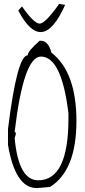

<svg xmlns="http://www.w3.org/2000/svg" viewBox="-20 -965 435 985"><path d="M183.1 -755.9H189.9Q227.1 -755.9 244.1 -694.8Q372.1 -595.2 372.1 -344.2Q372.1 -90.8 236.8 -5.9L168.9 0Q58.1 0 21 -222.2V-303.2Q67.9 -681.2 122.1 -681.2Q122.1 -702.1 183.1 -755.9ZM55.2 -290 61 -283.2V-275.9L55.2 -255.9Q75.2 -40 175.8 -40Q331.1 -40 331.1 -356.9V-383.8Q295.9 -674.8 189.9 -674.8Q101.1 -674.8 55.2 -290ZM73.7 -911.1 92.8 -932.1Q153.8 -845.2 182.4 -843.8Q210.9 -842.3 283.7 -945.3L314 -939.9Q196.8 -676.3 73.7 -911.1Z"/></svg>

Font: Loved by the King
Style: Regular
Weight: 400
Designer: Kimberly Geswein
Foundry: Kimberly Geswein
Version: Version 1.002 2006